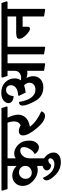

<svg xmlns="http://www.w3.org/2000/svg" viewBox="960 -1678 962 2974"><g transform="rotate(-90 1441.0 -191.0)"><path d="M357.9 -284.2Q357.9 -321.3 330.1 -349.4Q302.2 -377.4 259.3 -377.4Q215.3 -377.4 186.8 -347.7Q158.2 -317.9 158.2 -275.4Q158.2 -232.4 186 -206.1Q213.9 -179.7 252.9 -179.7Q293 -179.7 325.4 -207Q357.9 -234.4 357.9 -277.3ZM792 -649.4 817.9 -566.4 809.6 -555.2H475.1V-427.2Q493.7 -440.4 511 -446.3Q528.3 -452.1 549.3 -452.1Q624.5 -452.1 687.3 -388.9Q750 -325.7 750 -222.2Q750 -147 716.6 -107.7Q683.1 -68.4 643.6 -68.4Q619.6 -68.4 591.3 -84Q563 -99.6 540.5 -133.3Q588.9 -157.7 619.4 -208.7Q649.9 -259.8 649.9 -302.2Q649.9 -333 634 -345.9Q618.2 -358.9 594.7 -358.9Q549.8 -358.9 512.5 -318.1Q475.1 -277.3 475.1 -204.1V19L464.4 27.8L357.9 10.3V-96.7Q339.8 -91.8 323 -89.6Q306.2 -87.4 293 -87.4Q206.1 -87.4 127.2 -158.2Q48.3 -229 48.3 -323.2Q48.3 -391.6 94 -436.8Q139.6 -481.9 208 -481.9Q243.2 -481.9 281.7 -467Q320.3 -452.1 357.9 -416.5V-555.2H0L-25.9 -638.2L-17.6 -649.4Z M288.1 50.8Q288.1 25.9 316.9 5.6Q345.7 -14.6 388.2 -14.6Q459 -14.6 512.2 40.3Q565.4 95.2 565.4 157.7Q565.4 212.9 523.2 241.7Q481 270.5 419.9 270.5Q300.8 270.5 217.5 186.3Q134.3 102.1 134.3 48.3Q134.3 28.3 145.8 12.5Q157.2 -3.4 172.9 -7.8Q212.4 82.5 267.3 126.5Q322.3 170.4 383.3 170.4Q425.8 170.4 450.7 151.9Q475.6 133.3 475.6 107.4Q475.6 91.8 466.8 84.2Q458 76.7 442.9 76.7Q426.3 76.7 409.2 86.9Q392.1 97.2 374 121.1Q330.6 117.7 309.3 97.7Q288.1 77.6 288.1 50.8Z M1253.9 -649.4 1279.8 -566.4 1271.5 -555.2H1104.5Q1125.5 -513.7 1138.7 -471.7Q1151.9 -429.7 1151.9 -390.1Q1151.9 -327.6 1109.6 -277.8Q1067.4 -228 964.8 -208.5Q1012.2 -148.9 1070.3 -107.7Q1128.4 -66.4 1203.6 -32.2Q1197.3 -5.9 1179 9.8Q1160.6 25.4 1133.8 25.4Q1047.4 25.4 938.7 -105.7Q830.1 -236.8 830.1 -316.4Q830.1 -344.2 846.9 -362.3Q863.8 -380.4 896 -380.4Q914.1 -380.4 938 -373.8Q961.9 -367.2 987.3 -352.1Q1019.5 -368.7 1033.4 -394Q1047.4 -419.4 1047.4 -455.6Q1047.4 -478 1042.5 -503.4Q1037.6 -528.8 1026.9 -555.2H792L766.1 -638.2L774.4 -649.4Z M2305.2 -649.4 2331.1 -566.4 2322.8 -555.2H2204.1V19L2193.4 27.8L2086.9 10.3V-555.2H1948.2V19L1937.5 27.8L1831.1 10.3V-251Q1820.3 -249 1812.7 -248.3Q1805.2 -247.6 1795.9 -247.6Q1776.4 -247.6 1759.3 -251Q1742.2 -254.4 1718.8 -262.2Q1732.4 -238.3 1740.2 -211.2Q1748 -184.1 1748 -157.2Q1748 -89.8 1701.4 -45.4Q1654.8 -1 1577.6 -1Q1432.1 -1 1362.3 -128.7Q1292.5 -256.3 1292.5 -322.3Q1292.5 -347.2 1304.4 -361.8Q1316.4 -376.5 1348.6 -378.9Q1369.6 -249 1418.5 -186Q1467.3 -123 1538.6 -123Q1586.9 -123 1616.7 -148.7Q1646.5 -174.3 1646.5 -213.9Q1646.5 -236.8 1636 -260Q1625.5 -283.2 1606 -298.8Q1583.5 -290.5 1555.4 -284.4Q1527.3 -278.3 1494.6 -274.4L1443.4 -378.4L1450.7 -390.6Q1531.2 -395.5 1569.8 -426.8Q1608.4 -458 1608.4 -502Q1608.4 -536.6 1587.6 -557.4Q1566.9 -578.1 1535.2 -578.1Q1494.1 -578.1 1467.5 -544.9Q1440.9 -511.7 1440.9 -462.4Q1390.1 -462.4 1360.4 -484.1Q1330.6 -505.9 1330.6 -541Q1330.6 -581.5 1371.6 -616.7Q1412.6 -651.9 1492.2 -651.9Q1591.8 -651.9 1652.8 -591.8Q1713.9 -531.7 1713.9 -442.4Q1713.9 -415 1706.8 -392.8Q1699.7 -370.6 1683.1 -348.1Q1693.4 -346.2 1702.6 -345.5Q1711.9 -344.7 1719.7 -344.7Q1767.6 -344.7 1799.3 -371.3Q1831.1 -397.9 1831.1 -447.8V-555.2H1751.5L1725.6 -638.2L1733.9 -649.4Z M2881.8 -649.4 2907.7 -566.4 2899.4 -555.2H2790.5V19L2779.8 27.8L2673.3 10.3V-321.3H2514.2V-245.6Q2514.2 -225.1 2504.6 -216.1Q2495.1 -207 2482.9 -207Q2447.3 -207 2387.2 -266.6Q2327.1 -326.2 2327.1 -373.5Q2327.1 -403.8 2355.5 -412.6Q2383.8 -421.4 2420.4 -421.4H2673.3V-555.2H2305.2L2279.3 -638.2L2287.6 -649.4Z"/></g></svg>

Font: Sitara
Style: Bold
Weight: 700
Designer: Neelakash Kshetrimayum
Foundry: Neelakash Kshetrimayum
Version: Version 1.000;PS Version 1.000;PS 1.0;hotconv 1.;hotconv 1.0